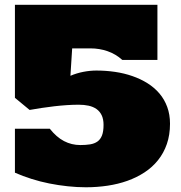

<svg xmlns="http://www.w3.org/2000/svg" viewBox="-20 -770 760 804"><path d="M316.4 -162.6Q339.4 -162.6 357.4 -165.5Q375.5 -168.5 387.9 -177.2Q400.4 -186 407 -202.6Q413.6 -219.2 413.6 -247.1Q413.6 -271 405.8 -287.4Q397.9 -303.7 384 -313.5Q370.1 -323.2 351.1 -327.4Q332 -331.5 309.6 -331.5Q286.1 -331.5 260.3 -329.8Q234.4 -328.1 207.5 -325Q180.7 -321.8 154.3 -317.9Q127.9 -314 104 -309.6L42.5 -360.4V-750H639.2V-519H492.2Q464.4 -543.9 430.2 -555.7Q396 -567.4 359.4 -567.4H282.2L274.9 -452.6Q301.3 -463.9 329.3 -469.2Q357.4 -474.6 383.8 -474.6Q423.3 -474.6 461.7 -469Q500 -463.4 534.4 -451.4Q568.8 -439.5 597.7 -421.4Q626.5 -403.3 647.5 -378.7Q668.5 -354 680.2 -322.3Q691.9 -290.5 691.9 -252Q691.9 -205.1 678.7 -167Q665.5 -128.9 641.8 -99.4Q618.2 -69.8 585.4 -48.3Q552.7 -26.9 513.7 -12.9Q474.6 1 430.4 7.6Q386.2 14.2 339.8 14.2Q302.2 14.2 263.4 10Q224.6 5.9 186.5 -1.7Q148.4 -9.3 112.1 -20.8Q75.7 -32.2 42.5 -46.9V-231H188.5Q216.3 -195.8 248 -179.2Q279.8 -162.6 316.4 -162.6Z"/></svg>

Font: Holtwood One SC
Style: Regular
Weight: 400
Version: Version 1.000